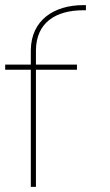

<svg xmlns="http://www.w3.org/2000/svg" viewBox="-26 -739 430 749"><path d="M299.2 -719H309.2V-699H299.2C190.2 -699 115.2 -650 114.2 -543V-487H264.2H274.2V-467H264.2H114.2V-20V-10H94.2V-20V-467H4.2H-5.8V-487H4.2H94.2V-543C95.2 -660 184.2 -719 299.2 -719Z"/></svg>

Font: Nordica Plus
Style: NordicaClassicUltraLightExt
Weight: 300
Version: Version 1.01